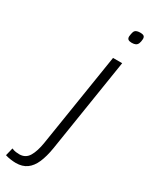

<svg xmlns="http://www.w3.org/2000/svg" viewBox="-361 -772 811 1037"><g transform="rotate(30 44.5 -253.0)"><path d="M178 -726Q194 -726 201 -721Q208 -716 208 -703Q207 -685 202.5 -674.5Q198 -664 189 -659.5Q180 -655 165 -655Q151 -655 143.5 -660Q136 -665 136 -678Q138 -696 141.5 -706.5Q145 -717 154 -721.5Q163 -726 178 -726ZM176 -534 84 50Q75 105 58.5 143Q42 181 15 200.5Q-12 220 -53 220Q-66 220 -85 217.5Q-104 215 -119 210L-107 161Q-93 167 -81.5 168.5Q-70 170 -60 170Q-21 170 -1.5 137.5Q18 105 27 48L119 -534Z"/></g></svg>

Font: Georama ExtraCondensed Thin Light
Style: Italic
Weight: 300
Italic angle: -9°
Version: Version 1.001